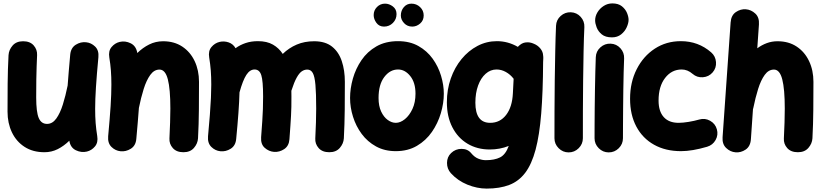

<svg xmlns="http://www.w3.org/2000/svg" viewBox="-20 -815 4840 1132"><path d="M560.1 -477.5Q550.3 -373 545.7 -300.5Q541 -228 541 -173.3Q541 -127.4 543.9 -89.6Q546.9 -51.8 553.2 -13.2Q559.6 24.9 540 48.3Q520.5 71.8 492.2 78.6Q459.5 86.4 427.2 70.8Q395 55.2 388.7 14.6Q357.4 45.4 320.8 64Q284.2 82.5 242.2 82.5Q173.8 82.5 125 51Q76.2 19.5 50.3 -34.7Q24.4 -88.9 24.4 -156.7Q24.4 -236.3 25.1 -321.8Q25.9 -407.2 30.3 -489.7Q32.2 -521 54.2 -546.4Q76.2 -571.8 116.2 -571.8Q157.2 -571.8 178.7 -547.1Q200.2 -522.5 198.7 -490.2Q197.3 -457 196 -423.1Q194.8 -389.2 194.1 -345.9Q193.4 -302.7 193.4 -240.7Q193.4 -154.8 208.3 -119.6Q223.1 -84.5 257.3 -84.5Q289.1 -84.5 311.8 -116Q334.5 -147.5 350.6 -199Q366.7 -250.5 378.9 -311V-312Q381.8 -351.1 385.5 -396Q389.2 -440.9 394 -493.2Q397.9 -533.2 426.8 -551.3Q455.6 -569.3 487.3 -565.9Q517.6 -563 540.8 -540.5Q564 -518.1 560.1 -477.5Z M617.7 -11.7Q627.4 -116.2 632.1 -188.7Q636.7 -261.2 636.7 -315.9Q636.7 -361.8 633.8 -399.7Q630.9 -437.5 624.5 -476.1Q618.2 -514.2 637.7 -537.6Q657.2 -561 685.5 -567.9Q718.3 -575.7 750.5 -559.8Q782.7 -543.9 789.6 -502.4Q821.3 -533.7 859.4 -552.7Q897.5 -571.8 941.9 -571.8Q1007.3 -571.8 1054.7 -540.3Q1102.1 -508.8 1127.7 -454.6Q1153.3 -400.4 1153.3 -332.5Q1153.3 -252.9 1152.6 -167.5Q1151.9 -82 1147.5 0.5Q1145.5 31.7 1123.5 57.1Q1101.6 82.5 1061.5 82.5Q1020.5 82.5 998.8 57.9Q977.1 33.2 979 1Q981.4 -49.3 982.9 -93.3Q984.4 -137.2 984.4 -174.8Q984.4 -290 969.5 -347.4Q954.6 -404.8 920.4 -404.8Q888.7 -404.8 866 -373.3Q843.3 -341.8 827.1 -290.3Q811 -238.8 798.8 -178.2V-177.2Q795.9 -138.2 792.2 -93.3Q788.6 -48.3 783.7 3.9Q780.3 43.9 751.2 62Q722.2 80.1 690.4 76.7Q660.2 73.7 637.2 51.3Q614.3 28.8 617.7 -11.7Z M1206.5 -11.7Q1219.7 -151.4 1223.6 -237.3Q1223.1 -245.6 1224.1 -253.4Q1225.6 -287.1 1225.6 -315.9Q1225.6 -361.8 1222.7 -399.7Q1219.7 -437.5 1213.4 -476.1Q1207 -514.2 1226.6 -537.6Q1246.1 -561 1274.4 -567.9Q1300.8 -574.2 1327.6 -565.2Q1354.5 -556.2 1368.7 -530.8Q1395.5 -550.3 1428.2 -561.3Q1460.9 -572.3 1501 -572.3Q1553.7 -572.3 1589.1 -552Q1624.5 -531.7 1647 -497.1Q1683.6 -532.7 1729.5 -552.2Q1775.4 -571.8 1832.5 -571.8Q1897.9 -571.8 1937.5 -540.3Q1977.1 -508.8 1995.1 -454.6Q2013.2 -400.4 2013.2 -332.5Q2013.2 -252.9 2012.5 -167.5Q2011.7 -82 2007.3 0.5Q2005.4 31.7 1983.4 57.1Q1961.4 82.5 1921.4 82.5Q1880.4 82.5 1858.6 57.9Q1836.9 33.2 1838.9 1Q1841.3 -49.3 1842.8 -93.3Q1844.2 -137.2 1844.2 -174.8Q1844.2 -264.2 1839.8 -314.2Q1835.4 -364.3 1824.2 -384.5Q1813 -404.8 1791.5 -404.8Q1774.9 -404.8 1759.8 -394.8Q1744.6 -384.8 1729.5 -357.9Q1714.4 -331.1 1697.8 -279.8Q1698.2 -263.7 1698.2 -246.1Q1698.2 -212.4 1697.8 -185.5Q1697.3 -158.7 1695.8 -132.1Q1694.3 -105.5 1692.1 -72.5Q1689.9 -39.6 1686.5 5.9Q1683.6 45.4 1655.8 64Q1627.9 82.5 1596.2 80.6Q1564.9 78.1 1540.8 56.6Q1516.6 35.2 1519.5 -5.9Q1523.9 -64 1526.4 -101.8Q1528.8 -139.6 1530 -172.1Q1531.2 -204.6 1531.2 -246.1Q1531.2 -338.4 1520.5 -371.8Q1509.8 -405.3 1481 -405.3Q1453.1 -405.3 1432.4 -373.3Q1411.6 -341.3 1392.1 -270.5Q1390.6 -215.8 1385.7 -148.9Q1380.9 -82 1372.6 3.9Q1369.1 43.9 1340.1 62Q1311 80.1 1279.3 76.7Q1249 73.7 1226.1 51.3Q1203.1 28.8 1206.5 -11.7Z M2326.7 -572.3Q2396 -572.3 2446.8 -543.7Q2497.6 -515.1 2530.8 -469Q2564 -422.9 2580.3 -368.4Q2596.7 -314 2596.7 -262.7Q2596.7 -206.5 2579.1 -147.2Q2561.5 -87.9 2526.4 -37.1Q2491.2 13.7 2438 44.9Q2384.8 76.2 2313.5 76.2Q2247.6 76.2 2197 48.3Q2146.5 20.5 2112.5 -25.4Q2078.6 -71.3 2061.3 -126.7Q2043.9 -182.1 2043.9 -237.3Q2043.9 -293 2060.5 -351.6Q2077.1 -410.2 2111.3 -460.4Q2145.5 -510.7 2199.2 -541.5Q2252.9 -572.3 2326.7 -572.3ZM2326.7 -405.3Q2279.3 -405.3 2245.6 -360.8Q2211.9 -316.4 2211.9 -237.3Q2211.9 -189.9 2227.3 -157.2Q2242.7 -124.5 2266.1 -107.7Q2289.6 -90.8 2313.5 -90.8Q2340.3 -90.8 2367.2 -112.5Q2394 -134.3 2411.9 -172.9Q2429.7 -211.4 2429.7 -262.7Q2429.7 -328.1 2398.7 -366.7Q2367.7 -405.3 2326.7 -405.3ZM2478 -724.1Q2478 -694.3 2457 -676.3Q2436 -658.2 2410.6 -658.2Q2381.3 -658.2 2362.3 -678.7Q2343.3 -699.2 2343.3 -723.6Q2343.3 -752 2360.8 -772.7Q2378.4 -793.5 2405.8 -793.5Q2435.5 -793.5 2456.8 -773.2Q2478 -752.9 2478 -724.1ZM2317.9 -731.9Q2317.9 -701.2 2296.4 -679.7Q2274.9 -658.2 2244.1 -658.2Q2215.3 -658.2 2199.2 -680.4Q2183.1 -702.6 2183.1 -726.1Q2183.1 -753.9 2202.6 -773.7Q2222.2 -793.5 2250 -793.5Q2274.4 -793.5 2296.1 -777.1Q2317.9 -760.7 2317.9 -731.9Z M3087.9 -565.4Q3091.3 -565.4 3094.7 -565.4Q3099.1 -564.9 3103.5 -564.5Q3115.7 -562.5 3127.4 -557.1Q3150.4 -547.9 3165.8 -529.1Q3181.2 -510.3 3182.1 -488.3Q3183.6 -479 3183.1 -470.2L3182.1 -448.7Q3181.2 -272.5 3170.9 -145.3Q3160.6 -18.1 3137.7 67.6Q3114.7 153.3 3076.7 203.6Q3038.6 253.9 2982.4 275.4Q2926.3 296.9 2849.1 296.9Q2793 296.9 2735.8 273.7Q2678.7 250.5 2638.2 206.1Q2615.2 180.2 2615.5 145.3Q2615.7 110.4 2639.6 87.4Q2665.5 62.5 2701.7 62.7Q2737.8 63 2758.3 88.4Q2777.3 111.3 2799.8 120.4Q2822.3 129.4 2844.2 129.4Q2895.5 129.4 2928.2 113Q2960.9 96.7 2979.5 45.4Q2926.8 66.4 2867.7 66.4Q2793.5 66.4 2736.3 32.2Q2679.2 -2 2647 -64.7Q2614.7 -127.4 2614.7 -211.9Q2614.7 -286.6 2637.7 -352.1Q2660.6 -417.5 2701.2 -466.8Q2741.7 -516.1 2795.2 -544.2Q2848.6 -572.3 2909.7 -572.3Q2975.1 -572.3 3033.2 -538.6Q3039.1 -545.4 3046.4 -550.8Q3064.5 -565.4 3087.9 -565.4ZM2870.1 -90.8Q2928.2 -90.8 2964.1 -137.5Q3000 -184.1 3003.9 -265.1L3008.3 -350.6Q2988.8 -376 2962.4 -390.6Q2936 -405.3 2907.7 -405.3Q2871.6 -405.3 2843.3 -380.1Q2814.9 -355 2798.8 -310.8Q2782.7 -266.6 2782.7 -209.5Q2782.7 -90.8 2870.1 -90.8Z M3345.7 -742.7Q3380.4 -741.2 3403.6 -715.6Q3426.8 -689.9 3425.3 -655.3Q3422.4 -593.8 3420.7 -511.5Q3418.9 -429.2 3418 -338.4Q3417 -247.6 3416.7 -159.7Q3416.5 -71.8 3416.5 0Q3416.5 34.2 3391.8 58.8Q3367.2 83.5 3332.5 83.5Q3298.3 83.5 3273.7 58.8Q3249 34.2 3249 0Q3249 -72.3 3249.3 -160.2Q3249.5 -248 3250.7 -339.6Q3252 -431.2 3253.7 -514.9Q3255.4 -598.6 3258.3 -663.1Q3259.8 -697.8 3285.6 -720.9Q3311.5 -744.1 3345.7 -742.7Z M3488.8 -694.8Q3488.8 -719.7 3502.7 -742.7Q3516.6 -765.6 3539.8 -780.3Q3563 -794.9 3590.3 -794.9Q3625.5 -794.9 3646.5 -778.1Q3667.5 -761.2 3676.8 -738.5Q3686 -715.8 3686 -698.2Q3686 -678.7 3675 -654.3Q3664.1 -629.9 3642.1 -612.3Q3620.1 -594.7 3587.9 -594.7Q3549.3 -594.7 3527.8 -612.5Q3506.3 -630.4 3497.6 -653.8Q3488.8 -677.2 3488.8 -694.8ZM3580.1 -557.6Q3614.7 -556.2 3637.9 -530.5Q3661.1 -504.9 3659.7 -470.2Q3658.2 -437 3657 -388.9Q3655.8 -340.8 3655 -286.1Q3654.3 -231.4 3653.8 -177.2Q3653.3 -123 3653.1 -76.7Q3652.8 -30.3 3652.8 0Q3652.8 34.2 3628.2 58.8Q3603.5 83.5 3568.8 83.5Q3534.7 83.5 3510 58.8Q3485.4 34.2 3485.4 0Q3485.4 -31.2 3485.6 -77.6Q3485.8 -124 3486.3 -178.5Q3486.8 -232.9 3487.8 -288.3Q3488.8 -343.8 3490 -393.1Q3491.2 -442.4 3492.7 -478Q3494.1 -512.7 3520 -535.9Q3545.9 -559.1 3580.1 -557.6Z M4181.6 -388.2Q4159.2 -362.3 4124.3 -359.6Q4089.4 -356.9 4063.5 -379.4Q4033.7 -405.3 3999 -405.3Q3939.9 -405.3 3901.4 -355.5Q3862.8 -305.7 3862.8 -222.2Q3862.8 -158.7 3893.3 -124.8Q3923.8 -90.8 3981 -90.8Q4005.4 -90.8 4040 -96.4Q4074.7 -102.1 4103 -110.4Q4136.2 -120.1 4166.7 -103Q4197.3 -85.9 4206.5 -52.7Q4215.8 -19.5 4199 10.5Q4182.1 40.5 4148.9 50.3Q4061 76.2 3995.1 76.2Q3903.8 76.2 3836.2 38.3Q3768.6 0.5 3731.7 -68.8Q3694.8 -138.2 3694.8 -232.4Q3694.8 -330.1 3733.9 -407Q3772.9 -483.9 3840.6 -528.1Q3908.2 -572.3 3994.1 -572.3Q4097.2 -572.3 4172.9 -506.3Q4198.7 -483.9 4201.4 -449Q4204.1 -414.1 4181.6 -388.2Z M4316.4 83Q4285.6 80.6 4261.5 57.6Q4237.3 34.7 4240.2 -5.9L4287.6 -682.6Q4290.5 -724.6 4318.4 -743.7Q4346.2 -762.7 4377.4 -760.3Q4408.7 -757.8 4433.1 -735.1Q4457.5 -712.4 4454.6 -670.9L4444.8 -530.3Q4471.2 -549.8 4501 -560.8Q4530.8 -571.8 4564.5 -571.8Q4629.9 -571.8 4677.2 -540.3Q4724.6 -508.8 4750.2 -454.6Q4775.9 -400.4 4775.9 -332.5Q4775.9 -252.9 4775.1 -167.5Q4774.4 -82 4770 0.5Q4768.1 31.7 4746.1 57.1Q4724.1 82.5 4684.1 82.5Q4643.1 82.5 4621.3 57.9Q4599.6 33.2 4601.6 1Q4604 -49.3 4605.5 -93.3Q4606.9 -137.2 4606.9 -174.8Q4606.9 -290 4592 -347.4Q4577.1 -404.8 4543 -404.8Q4511.2 -404.8 4488.5 -373.3Q4465.8 -341.8 4449.7 -290.3Q4433.6 -238.8 4421.4 -178.2Q4420.9 -174.8 4419.4 -171.4L4407.2 5.9Q4404.3 47.9 4376.2 66.9Q4348.1 85.9 4316.4 83Z"/></svg>

Font: Mikhak-DS1-FD Black
Style: Regular
Weight: 900
Designer: Amin Abedi
Version: Version 3.2